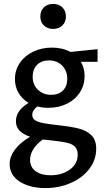

<svg xmlns="http://www.w3.org/2000/svg" viewBox="-20 -667 531 976"><path d="M476 -353H391Q410 -320 410 -281Q410 -235 386.5 -198Q363 -161 321 -140Q279 -119 225 -119Q194 -119 170 -126Q144 -107 144 -83Q144 -66 157.5 -56.5Q171 -47 198.5 -41.5Q226 -36 281 -30Q344 -23 382.5 -13Q421 -3 445 21Q469 45 469 89Q469 146 434 191.5Q399 237 340 263Q281 289 212 289Q131 289 80 256Q29 223 29 166Q29 130 55.5 94Q82 58 133 28Q61 4 61 -50Q61 -79 77 -101.5Q93 -124 125 -144Q92 -164 74 -195Q56 -226 56 -265Q56 -311 81 -347.5Q106 -384 149 -404.5Q192 -425 244 -425Q297 -425 338 -403L476 -417ZM322 -265Q322 -307 296 -333.5Q270 -360 228 -360Q191 -360 168.5 -337.5Q146 -315 146 -277Q146 -237 172.5 -211Q199 -185 240 -185Q278 -185 300 -207Q322 -229 322 -265ZM227 45 197 42Q133 90 133 146Q133 183 161.5 203.5Q190 224 237 224Q295 224 335 195Q375 166 375 120Q375 92 360.5 78Q346 64 318 58Q290 52 227 45ZM185 -583Q185 -612 203 -629.5Q221 -647 250 -647Q279 -647 297 -629.5Q315 -612 315 -583Q315 -555 297 -537.5Q279 -520 250 -520Q221 -520 203 -537.5Q185 -555 185 -583Z"/></svg>

Font: Ysabeau Semibold
Style: Regular
Weight: 600
Designer: Christian Thalmann (Catharsis Fonts)
Version: Version 0.003